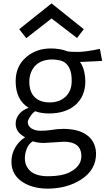

<svg xmlns="http://www.w3.org/2000/svg" viewBox="-20 -859 625 1138"><path d="M270 -186.5Q223.1 -186.5 189 -199.7Q175.3 -191.9 163.6 -174.8Q144.5 -147.5 144.5 -135.3Q144.5 -112.3 167.5 -97.2Q188.5 -84 220.5 -84Q252.4 -84 277.8 -87.9Q321.3 -95.2 356.9 -95.2Q392.6 -95.2 426.5 -87.9Q460.4 -80.6 486.8 -64Q544.9 -27.3 549.3 46.4Q551.8 148.9 457 207.5Q380.4 255.4 275.9 258.8Q181.6 261.7 117.2 222.2Q95.7 209 79.6 190.4Q47.9 153.3 47.9 100.1Q47.9 32.7 94.7 -17.6Q109.9 -34.2 128.9 -45.4Q72.8 -74.7 72.8 -125.5Q72.8 -156.2 92.5 -181.4Q112.3 -206.5 149.4 -220.2Q72.8 -267.6 72.8 -377.4Q72.8 -468.3 137.2 -522Q196.8 -571.8 281.2 -571.8Q337.4 -571.8 381.3 -554.2Q397.5 -551.3 442.1 -551.3Q486.8 -551.3 572.3 -569.3L585.4 -498Q565.4 -497.1 545.2 -495.8Q524.9 -494.6 501.5 -493.7L453.6 -491.7Q477.1 -463.9 483.9 -406.7Q485.8 -390.6 485.8 -377.4Q485.8 -284.2 421.4 -232.4Q364.3 -186.5 270 -186.5ZM404.8 -377.4Q406.7 -453.6 367.2 -486.3Q337.9 -508.3 276.9 -506.3Q192.4 -500 164.1 -430.7Q154.8 -407.7 153.8 -378.4Q152.8 -316.4 184.6 -284.2Q216.3 -252 274.4 -252Q332.5 -252 368.7 -286.1Q404.8 -320.3 404.8 -377.4ZM240.7 -11.7Q202.6 -11.7 174.3 -21.5Q142.1 -1.5 130.9 47.9Q127.4 63 127.4 79.1Q127.4 117.2 148.4 142.6Q183.1 188 274.9 185.5Q348.6 183.6 388.7 164.1Q462.4 128.9 462.4 64.5Q460.4 -19 358.9 -19ZM135.7 -632.8 93.8 -686 285.6 -838.9 476.6 -686 436.5 -633.8 285.6 -749.5Z"/></svg>

Font: Duru Sans
Style: Regular
Weight: 400
Designer: Onur Yazõcõgil
Foundry: Onur Yazõcõgil
Version: Version 1.001